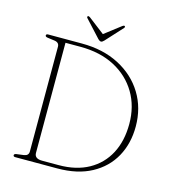

<svg xmlns="http://www.w3.org/2000/svg" viewBox="-123 -956 952 1058"><g transform="rotate(15 353.0 -427.5)"><path d="M50.5 -8.5Q50.5 -16 63.5 -18L105.5 -23.5Q131.5 -27.5 131.5 -51V-648.5Q131.5 -672.5 105 -676.5L64 -682Q50.5 -684 50.5 -691.5Q50.5 -700 62 -700H254Q376 -700 467.2 -652.5Q558.5 -605 609 -522.5Q659.5 -440 659.5 -334.5Q659.5 -237.5 617.8 -162Q576 -86.5 496 -43.2Q416 0 301 0H62Q50.5 0 50.5 -8.5ZM304 -19.5Q404 -19.5 475 -59Q546 -98.5 583.8 -170.2Q621.5 -242 621.5 -339Q621.5 -439 575.8 -516Q530 -593 447 -636.8Q364 -680.5 251 -680.5H166V-52.5Q166 -19.5 209.5 -19.5ZM370.5 -748.5Q360.5 -737.5 353 -737.5Q345 -737.5 334.5 -748.5L248 -842.5Q241.5 -849.5 247.5 -854Q252 -857 260 -851L352.5 -780L445 -851Q453 -857 457.5 -854Q463 -850 456.5 -842.5Z"/></g></svg>

Font: Fraunces 72pt Soft Thin
Style: Regular
Weight: 100
Version: Version 1.000;[b76b70a41]